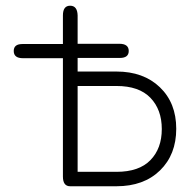

<svg xmlns="http://www.w3.org/2000/svg" viewBox="-20 -648 675 675"><path d="M201.2 -593.8Q201.2 -627.9 226.6 -627.9Q252 -627.9 252.9 -593.8V-494.1H399.4Q432.6 -494.1 432.6 -468.8Q432.6 -444.3 401.4 -444.3Q400.4 -444.3 399.4 -444.3H252.9V-396.5H389.6Q484.4 -396.5 542 -341.3Q599.6 -286.1 599.6 -195.3Q599.6 -104.5 542.5 -48.8Q485.4 6.8 389.6 6.8H226.6Q201.2 6.8 201.2 -27.3V-443.4H60.5Q28.3 -443.4 28.3 -468.8Q28.3 -493.2 58.6 -493.2Q59.6 -493.2 60.5 -493.2H201.2ZM252.9 -345.7V-43.9H389.6Q468.8 -43.9 508.8 -85Q548.8 -126 548.8 -194.3Q548.8 -262.7 508.8 -304.2Q468.8 -345.7 389.6 -345.7Z"/></svg>

Font: Jura
Style: Book
Weight: 400
Version: Version 2.5